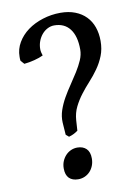

<svg xmlns="http://www.w3.org/2000/svg" viewBox="-84 -779 609 853"><g transform="rotate(-10 220.0 -352.0)"><path d="M403.3 -568.8Q403.3 -532.2 391.6 -502.7Q379.9 -473.1 361.8 -447.5Q343.8 -421.9 322.5 -398.7Q301.3 -375.5 282.7 -351.1Q264.2 -326.7 251 -300Q237.8 -273.4 235.4 -240.7L232.4 -193.8Q223.1 -187 214.1 -182.4Q205.1 -177.7 191.4 -173.8L178.2 -185.1L174.3 -240.7Q172.9 -268.6 182.1 -295.9Q191.4 -323.2 206.3 -349.4Q221.2 -375.5 238.8 -401.1Q256.3 -426.8 271.7 -451.4Q287.1 -476.1 297.4 -499.8Q307.6 -523.4 307.6 -546.9Q307.6 -607.4 282.7 -639.9Q257.8 -672.4 211.9 -672.4Q196.3 -672.4 181.9 -665Q167.5 -657.7 156.5 -644.8Q145.5 -631.8 139.2 -615Q132.8 -598.1 132.8 -579.1Q132.8 -572.3 134.5 -564.5Q136.2 -556.6 138.7 -549.8Q130.9 -545.9 120.4 -542.2Q109.9 -538.6 98.4 -535.6Q86.9 -532.7 75 -530.5Q63 -528.3 52.2 -527.3L37.6 -543.5Q36.6 -547.4 36.6 -552.7V-562Q36.6 -596.2 54 -625.7Q71.3 -655.3 100.6 -676.8Q129.9 -698.2 168.5 -710.4Q207 -722.7 249 -722.7Q286.1 -722.7 314.9 -711.4Q343.8 -700.2 363.5 -679.9Q383.3 -659.7 393.3 -631.3Q403.3 -603 403.3 -568.8ZM274.4 -61.5Q274.4 -43.9 268.6 -29.1Q262.7 -14.2 252.7 -3.4Q242.7 7.3 229 13.4Q215.3 19.5 199.7 19.5Q172.9 19.5 158.2 4.9Q143.6 -9.8 143.6 -39.1Q143.6 -56.6 149.7 -71.3Q155.8 -85.9 166 -96.9Q176.3 -107.9 189.9 -114Q203.6 -120.1 218.8 -120.1Q244.1 -120.1 259.3 -105.5Q274.4 -90.8 274.4 -61.5Z"/></g></svg>

Font: Gentium Book Basic
Style: Regular
Weight: 400
Designer: J. Victor Gaultney and Annie Olsen
Foundry: SIL International
Version: Version 1.102; 2013; Maintenance release